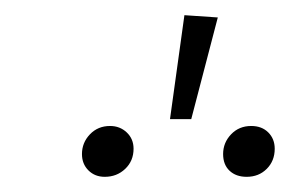

<svg xmlns="http://www.w3.org/2000/svg" viewBox="-20 -869 382 253"><path d="M223 -849 267 -846 232 -712H204ZM156 -673Q156 -657 145 -646.5Q134 -636 118 -636Q105 -636 96.5 -644.5Q88 -653 88 -666Q88 -681 98.5 -692Q109 -703 125 -703Q138 -703 147 -694.5Q156 -686 156 -673ZM342 -673Q342 -657 331.5 -646.5Q321 -636 305 -636Q291 -636 282.5 -644Q274 -652 274 -666Q274 -681 284.5 -692Q295 -703 311 -703Q325 -703 333.5 -694.5Q342 -686 342 -673Z"/></svg>

Font: Fira Sans ExtraLight
Style: Italic
Weight: 275
Italic angle: -8°
Designer: Carrois Corporate & Edenspiekermann AG
Foundry: Carrois Corporate GbR & Edenspiekermann AG
Version: Version 4.203